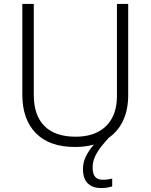

<svg xmlns="http://www.w3.org/2000/svg" viewBox="-20 -734 762 972"><path d="M449 114Q449 147 462 161.5Q475 176 500 176Q516 176 528 174Q540 172 548 170V210Q537 213 523.5 215.5Q510 218 492 218Q449 218 424.5 194.5Q400 171 400 121Q400 88 415 57.5Q430 27 453 1Q476 -25 501 -45L539 -46Q515 -20 494.5 5.5Q474 31 461.5 57.5Q449 84 449 114ZM629 -252Q629 -171 597.5 -112Q566 -53 505.5 -21.5Q445 10 359 10Q230 10 161.5 -60Q93 -130 93 -254V-714H151V-254Q151 -150 205 -96Q259 -42 362 -42Q430 -42 476.5 -66.5Q523 -91 547.5 -137Q572 -183 572 -248V-714H629Z"/></svg>

Font: Noto Sans Armenian Light
Style: Regular
Weight: 300
Designer: Monotype Design Team
Foundry: Monotype Imaging Inc.
Version: Version 2.007